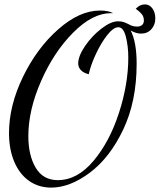

<svg xmlns="http://www.w3.org/2000/svg" viewBox="-20 -767 727 874"><path d="M687 -683Q687 -654 669 -634Q651 -614 622 -614Q600 -614 575 -628Q602 -575 602 -477Q602 -306 541 -177.5Q480 -49 389 19Q298 87 213 87Q156 87 112.5 56.5Q69 26 45 -30.5Q21 -87 21 -161Q21 -286 84.5 -417Q148 -548 245 -633.5Q342 -719 435 -719Q473 -719 495 -707H484Q401 -707 313 -618.5Q225 -530 167 -398Q109 -266 109 -147Q109 -60 142.5 -3.5Q176 53 243 53Q332 53 405.5 -34.5Q479 -122 521.5 -253Q564 -384 564 -505Q564 -556 553 -599.5Q542 -643 519 -643Q496 -643 467.5 -606.5Q439 -570 415.5 -519Q392 -468 384 -429Q360 -435 348 -448Q336 -461 336 -478Q336 -512 367.5 -558Q399 -604 442 -637Q485 -670 517 -670Q533 -670 543 -666.5Q553 -663 565 -657Q583 -646 604 -646Q619 -646 627 -653.5Q635 -661 635 -673Q635 -691 625 -703Q615 -715 598 -727Q616 -747 640 -747Q660 -747 673.5 -729Q687 -711 687 -683Z"/></svg>

Font: Dancing Script
Style: Regular
Weight: 400
Designer: Pablo Impallari
Foundry: Pablo Impallari
Version: Version 2.000